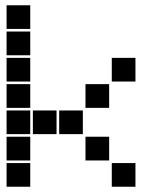

<svg xmlns="http://www.w3.org/2000/svg" viewBox="-20 -715 640 730"><path d="M6 -695Q5 -695 5 -695Q5 -695 5 -694V-606Q5 -605 5 -605Q5 -605 6 -605H94Q95 -605 95 -605Q95 -605 95 -606V-694Q95 -695 95 -695Q95 -695 94 -695ZM6 -595Q5 -595 5 -595Q5 -595 5 -594V-506Q5 -505 5 -505Q5 -505 6 -505H94Q95 -505 95 -505Q95 -505 95 -506V-594Q95 -595 95 -595Q95 -595 94 -595ZM6 -495Q5 -495 5 -495Q5 -495 5 -494V-406Q5 -405 5 -405Q5 -405 6 -405H94Q95 -405 95 -405Q95 -405 95 -406V-494Q95 -495 95 -495Q95 -495 94 -495ZM406 -495Q405 -495 405 -495Q405 -495 405 -494V-406Q405 -405 405 -405Q405 -405 406 -405H494Q495 -405 495 -405Q495 -405 495 -406V-494Q495 -495 495 -495Q495 -495 494 -495ZM6 -395Q5 -395 5 -395Q5 -395 5 -394V-306Q5 -305 5 -305Q5 -305 6 -305H94Q95 -305 95 -305Q95 -305 95 -306V-394Q95 -395 95 -395Q95 -395 94 -395ZM306 -395Q305 -395 305 -395Q305 -395 305 -394V-306Q305 -305 305 -305Q305 -305 306 -305H394Q395 -305 395 -305Q395 -305 395 -306V-394Q395 -395 395 -395Q395 -395 394 -395ZM6 -295Q5 -295 5 -295Q5 -295 5 -294V-206Q5 -205 5 -205Q5 -205 6 -205H94Q95 -205 95 -205Q95 -205 95 -206V-294Q95 -295 95 -295Q95 -295 94 -295ZM106 -295Q105 -295 105 -295Q105 -295 105 -294V-206Q105 -205 105 -205Q105 -205 106 -205H194Q195 -205 195 -205Q195 -205 195 -206V-294Q195 -295 195 -295Q195 -295 194 -295ZM206 -295Q205 -295 205 -295Q205 -295 205 -294V-206Q205 -205 205 -205Q205 -205 206 -205H294Q295 -205 295 -205Q295 -205 295 -206V-294Q295 -295 295 -295Q295 -295 294 -295ZM6 -195Q5 -195 5 -195Q5 -195 5 -194V-106Q5 -105 5 -105Q5 -105 6 -105H94Q95 -105 95 -105Q95 -105 95 -106V-194Q95 -195 95 -195Q95 -195 94 -195ZM306 -195Q305 -195 305 -195Q305 -195 305 -194V-106Q305 -105 305 -105Q305 -105 306 -105H394Q395 -105 395 -105Q395 -105 395 -106V-194Q395 -195 395 -195Q395 -195 394 -195ZM6 -95Q5 -95 5 -95Q5 -95 5 -94V-6Q5 -5 5 -5Q5 -5 6 -5H94Q95 -5 95 -5Q95 -5 95 -6V-94Q95 -95 95 -95Q95 -95 94 -95ZM406 -95Q405 -95 405 -95Q405 -95 405 -94V-6Q405 -5 405 -5Q405 -5 406 -5H494Q495 -5 495 -5Q495 -5 495 -6V-94Q495 -95 495 -95Q495 -95 494 -95Z"/></svg>

Font: Doto Black
Style: Regular
Weight: 900
Version: Version 1.000